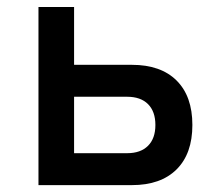

<svg xmlns="http://www.w3.org/2000/svg" viewBox="-20 -538 626 558"><path d="M188.5 0V-92.8H349.6Q388.7 -92.8 410.2 -114.3Q431.6 -135.7 431.6 -174.8Q431.6 -213.9 410.2 -235.4Q388.7 -256.8 349.6 -256.8H178.7V-349.6H363.3Q447.3 -349.6 493.2 -304Q539.1 -258.3 539.1 -174.8Q539.1 -91.3 493.2 -45.7Q447.3 0 363.3 0ZM91.8 0V-517.6H195.3V0Z"/></svg>

Font: Cascadia Mono PL
Style: Regular
Weight: 400
Monospace: yes
Designer: Aaron Bell
Foundry: Saja Typeworks
Version: Version 2102.003